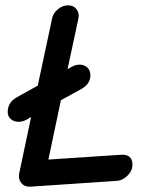

<svg xmlns="http://www.w3.org/2000/svg" viewBox="-20 -690 560 722"><path d="M94 12Q72 13 60 -2Q48 -17 52 -37L97 -250L78 -239Q64 -232 49 -232Q33 -232 21 -242Q9 -252 9 -269Q9 -304 41 -323L122 -368L176 -621Q180 -641 198 -655.5Q216 -670 236 -670Q257 -670 268 -655Q279 -640 275 -621L234 -430L250 -439Q265 -447 279 -447Q297 -447 308.5 -436Q320 -425 320 -407Q320 -375 287 -356L209 -313L162 -90L434 -108Q478 -111 478 -71Q478 -48 460 -30Q442 -12 421 -10Z"/></svg>

Font: Comic Neue
Style: Bold Italic
Weight: 700
Italic angle: -12°
Designer: Craig Rozynski
Foundry: Craig Rozynski
Version: Version 2.003